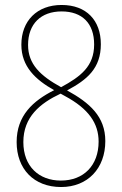

<svg xmlns="http://www.w3.org/2000/svg" viewBox="-20 -743 491 773"><path d="M226 10C333 10 404 -65 404 -175C404 -274 341 -329 250 -379C331 -422 386 -468 386 -565C386 -661 328 -723 228 -723C129 -723 66 -659 66 -563C66 -475 123 -422 198 -380C113 -337 47 -278 47 -171C47 -63 116 10 226 10ZM226 -392C142 -438 93 -485 93 -562C93 -647 145 -697 228 -697C311 -697 359 -649 359 -564C359 -476 305 -435 226 -392ZM225 -16C137 -16 74 -73 74 -171C74 -272 141 -327 224 -366L242 -356C337 -305 377 -246 377 -173C377 -77 317 -16 225 -16Z"/></svg>

Font: Noto Sans Malayalam Condensed Thin
Style: Regular
Weight: 100
Width: 3
Designer: Jelle Bosma - Monotype Design Team
Foundry: Monotype Imaging Inc.
Version: Version 2.104